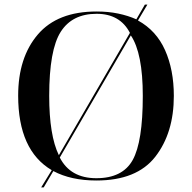

<svg xmlns="http://www.w3.org/2000/svg" viewBox="-20 -775 836 835"><path d="M159 40H170L212 -31Q289 10 399 10Q575 10 655.5 -93.5Q736 -197 736 -358Q736 -471 698 -556.5Q660 -642 580 -686L621 -755H610L573 -691Q537 -707 494 -716Q451 -725 400 -725Q230 -725 144.5 -625Q59 -525 59 -359Q59 -121 205 -35ZM236 -100Q194 -186 194 -358Q194 -558 244 -636.5Q294 -715 400 -715Q502 -715 545 -632ZM399 0Q286 0 240 -90L549 -621Q601 -544 601 -358Q601 -158 557 -79Q513 0 399 0Z"/></svg>

Font: Noto Serif Display Semi
Style: Regular
Weight: 600
Designer: Monotype Design Team
Foundry: Monotype Imaging Inc.
Version: Version 1.900